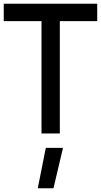

<svg xmlns="http://www.w3.org/2000/svg" viewBox="-26 -714 540 1027"><path d="M-6 -601V-694H494V-601H294V0H196V-601ZM176 293 219 77H311L260 293Z"/></svg>

Font: TitilliumText22L Lt
Style: Medium
Weight: 500
Designer: Campivisivi
Foundry: Campivisivi
Version: 1.000